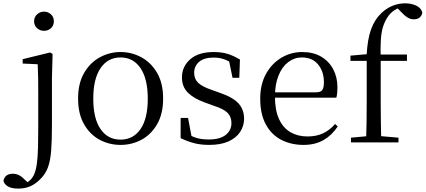

<svg xmlns="http://www.w3.org/2000/svg" viewBox="-99 -836 2498 1127"><path d="M7.9 271Q-32.3 271 -53.8 257.4Q-75.3 243.8 -78.7 224.9Q-69.5 183.9 -24 183.9Q-5.9 183.9 9.8 190.9Q25.6 197.9 42.7 215.4L76.1 245.6V252.4H47.8V242.8Q62.5 234.9 75.9 223.3Q89.4 211.6 98.3 194.2Q111.3 168.3 117.1 126.6Q123 84.8 124.2 28.4Q125.5 -28 125.5 -96V-287.7Q125.5 -338.3 124.9 -379.9Q124.3 -421.6 122.3 -458.9L34.1 -463V-488.6L194.9 -528L209.7 -519.4L205.9 -380.2V-104.3Q205.9 -13.2 201.4 46.9Q196.9 106.9 182.4 146.4Q168 185.8 137.4 215.6Q108.3 244.9 77.3 258Q46.3 271 7.9 271ZM159.6 -655Q136.3 -655 118.7 -670.5Q101.1 -686 101.1 -711.1Q101.1 -735.9 118.7 -751.8Q136.3 -767.7 159.6 -767.7Q182.8 -767.7 200 -751.8Q217.2 -735.9 217.2 -711.1Q217.2 -686 200 -670.5Q182.8 -655 159.6 -655Z M608.5 14.6Q542.2 14.6 485.4 -15.9Q428.6 -46.5 394 -107.4Q359.4 -168.3 359.4 -257.8Q359.4 -347.6 395.1 -408.5Q430.7 -469.3 487.7 -500Q544.7 -530.6 608.5 -530.6Q673.2 -530.6 730.2 -500.1Q787.2 -469.5 822.9 -408.7Q858.5 -347.8 858.5 -257.8Q858.5 -168 823.4 -107.2Q788.3 -46.3 731.5 -15.8Q674.7 14.6 608.5 14.6ZM608.5 -16.4Q683 -16.4 725.7 -78.2Q768.4 -140.1 768.4 -256.6Q768.4 -373.4 725.7 -436.1Q683 -498.8 608.5 -498.8Q534.1 -498.8 491.3 -436.1Q448.5 -373.4 448.5 -256.6Q448.5 -140.1 491.3 -78.2Q534.1 -16.4 608.5 -16.4Z M1128.4 14.6Q1079.9 14.6 1041 4.5Q1002.1 -5.6 961.2 -25.1L961.3 -143.7H1004.8L1028.5 -18.1L991.9 -20.3V-56.3Q1020.4 -37.5 1051.2 -27.4Q1081.9 -17.3 1125.7 -17.3Q1192.2 -17.3 1225.8 -44.1Q1259.5 -70.9 1259.5 -113.5Q1259.5 -150.2 1236.8 -173.6Q1214.2 -197 1152.6 -216.4L1100.9 -235.4Q1040.2 -257 1004.6 -291.4Q969 -325.9 969 -382Q969 -445.2 1017.4 -487.9Q1065.8 -530.6 1156.1 -530.6Q1201.4 -530.6 1236.5 -519.9Q1271.7 -509.2 1309.4 -486.4L1305.6 -379.4H1265.9L1242.1 -495.5L1273.5 -490.1V-457.8Q1242.7 -479.4 1214.9 -488.7Q1187.2 -498.1 1156.1 -498.1Q1099.1 -498.1 1069.9 -473.1Q1040.7 -448 1040.7 -408.5Q1040.7 -372 1064.7 -349.5Q1088.6 -327 1143.5 -308.4L1193.8 -290.4Q1269.6 -264 1301.7 -228.1Q1333.7 -192.1 1333.7 -139.6Q1333.7 -96.6 1310.5 -61.4Q1287.3 -26.2 1241.9 -5.8Q1196.5 14.6 1128.4 14.6Z M1683.3 14.6Q1609.5 14.6 1551.6 -15.4Q1493.7 -45.5 1461.1 -106.2Q1428.4 -167 1428.4 -256.8Q1428.4 -341.1 1462.5 -402.5Q1496.6 -463.8 1552.8 -497.2Q1609 -530.6 1674.9 -530.6Q1740.2 -530.6 1786.4 -503.3Q1832.6 -475.9 1857.1 -429.2Q1881.7 -382.4 1881.7 -323.2Q1881.7 -286.8 1875.4 -262.9H1466.6V-294.2H1757.3Q1783.6 -294.2 1793 -308.2Q1802.3 -322.1 1802.3 -352.3Q1802.3 -416.2 1768.2 -457.5Q1734.2 -498.8 1672.6 -498.8Q1628.8 -498.8 1593 -471.6Q1557.1 -444.5 1536 -392.8Q1514.9 -341.2 1514.9 -268.7Q1514.9 -188 1539.4 -135.9Q1563.9 -83.8 1606.9 -59.4Q1650 -35 1705.5 -35Q1758.5 -35 1797.8 -53.7Q1837.2 -72.3 1867.7 -108.1L1883.6 -94.3Q1851 -43.5 1801 -14.4Q1751 14.6 1683.3 14.6Z M1961.2 0V-27.8L2077.1 -38.6H2117L2240 -27.8V0ZM2049.7 0Q2051.7 -56.6 2052.6 -114.3Q2053.5 -171.9 2053.5 -228.5V-478.9H1958.1V-509.4L2083.4 -520.4L2052.7 -504.6L2052.9 -510.5Q2058 -606.3 2079.3 -664.5Q2100.7 -722.8 2140.6 -760.1Q2172.2 -789.4 2207.3 -802.9Q2242.4 -816.5 2279.1 -816.5Q2315.5 -816.5 2343.8 -803.1Q2372.1 -789.8 2379.7 -763.8Q2378.7 -746.4 2365.7 -734.5Q2352.8 -722.6 2330.4 -722.6Q2310.9 -722.6 2293.4 -733.2Q2275.9 -743.8 2255.2 -766.1L2228 -794.5V-803.5H2269.3V-794.7Q2240.8 -792.3 2215.7 -775.6Q2190.6 -759 2175 -733.9Q2158.8 -709.1 2149.1 -678.1Q2139.4 -647.1 2136.5 -602.5Q2133.5 -557.9 2135.7 -492.6V-228.5Q2135.7 -171.9 2136.7 -114.3Q2137.7 -56.6 2138.9 0ZM2095.2 -478.9V-516H2289.8V-478.9Z"/></svg>

Font: Source Han Serif JP VF
Style: Regular
Weight: 250
Designer: Ryoko NISHIZUKA 西塚涼子 (kana & ideographs); Frank Grießhammer (Latin, Greek & Cyrillic); Wenlong ZHANG 张文龙 (bopomofo); San
Foundry: Adobe
Version: Version 2.001;hotconv 1.1.0;makeotfexe 2.6.0